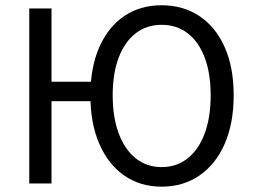

<svg xmlns="http://www.w3.org/2000/svg" viewBox="-20 -688 948 720"><path d="M89.7 0V-656.3H173.2V-381.5H364.7V-308.6H173.2V0ZM586.3 12Q505.8 12 445.8 -29.8Q385.9 -71.5 352.5 -148.5Q319 -225.4 319 -330.5Q319 -435.6 352.5 -511.4Q385.9 -587.2 445.8 -627.7Q505.8 -668.3 586.3 -668.3Q666.8 -668.3 727.8 -627.7Q788.7 -587.2 822.5 -511.4Q856.3 -435.6 856.3 -330.5Q856.3 -225.4 822.5 -148.5Q788.7 -71.5 727.8 -29.8Q666.8 12 586.3 12ZM586.3 -61.4Q643 -61.4 684.3 -94.7Q725.7 -128 747.9 -188.4Q770 -248.8 770 -330.5Q770 -412.3 747.9 -471.5Q725.7 -530.7 684.3 -562.8Q643 -594.9 586.3 -594.9Q529.6 -594.9 488.4 -562.8Q447.3 -530.7 424.9 -471.5Q402.6 -412.3 402.6 -330.5Q402.6 -248.8 424.9 -188.4Q447.3 -128 488.4 -94.7Q529.6 -61.4 586.3 -61.4Z"/></svg>

Font: Source Sans 3 VF
Style: Regular
Weight: 200
Designer: Paul D. Hunt
Foundry: Adobe
Version: Version 3.046;hotconv 1.0.118;makeotfexe 2.5.65603